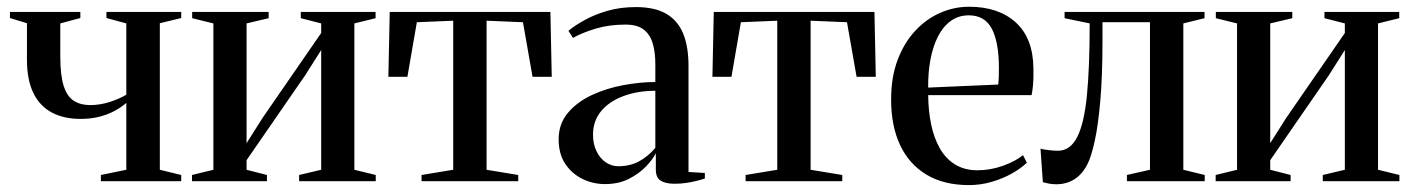

<svg xmlns="http://www.w3.org/2000/svg" viewBox="-20 -538 4188 570"><path d="M279.5 0V-18.5L355 -34V-232.5Q339.5 -219 319.2 -208.2Q299 -197.5 274 -191.2Q249 -185 219 -185Q169.5 -185 133.8 -204Q98 -223 79 -262Q60 -301 60 -361V-469L9.5 -484.5V-502.5H218.5V-484.5L159 -468.5V-371Q159 -314 169.2 -282.5Q179.5 -251 199.5 -238.5Q219.5 -226 247.5 -226Q277.5 -226 306.5 -235.5Q335.5 -245 355 -257V-468.5L296 -484.5V-502.5H518V-484.5L454.5 -469V-34L518 -18.5V0Z M550 0V-18.5L613.5 -34V-468.5L550.5 -484V-502.5H777.5V-484L712 -468.5V-113L759.5 -188L933.5 -440V-468.5L873 -484V-502.5H1095V-484L1032 -468.5V-34L1095.5 -18.5V0H868V-18.5L933.5 -34V-389.5L886 -314.5L712 -62.5V-34L772.5 -18.5V0Z M1231.5 0V-18.5L1325.5 -34V-476.5L1217.5 -472L1189.5 -310H1133L1137 -502.5H1614L1618 -310H1561L1532.5 -472L1424.5 -476.5V-34L1518.5 -18.5V0Z M1776 8.5Q1741 8.5 1709.8 -6.5Q1678.5 -21.5 1658.5 -51Q1638.5 -80.5 1638.5 -124.5Q1638.5 -170.5 1666 -203Q1693.5 -235.5 1737 -255.8Q1780.5 -276 1830.5 -285.2Q1880.5 -294.5 1925.5 -294.5V-348.5Q1925.5 -382.5 1917.8 -409Q1910 -435.5 1891 -450.2Q1872 -465 1837 -465Q1789 -465 1749.2 -453.2Q1709.5 -441.5 1681 -425.5L1667.5 -446.5Q1686 -462 1715.2 -478.2Q1744.5 -494.5 1783 -505.8Q1821.5 -517 1868 -517Q1923 -517 1957.2 -497.5Q1991.5 -478 2007.8 -439.2Q2024 -400.5 2024 -342V-27.5L2072.5 -24.5V-8Q2062 -4.5 2048 -1Q2034 2.5 2017.5 5Q2001 7.5 1982.5 7.5Q1956 7.5 1941.5 -1.5Q1927 -10.5 1927 -34.5V-83Q1918.5 -65.5 1898 -44Q1877.5 -22.5 1847 -7Q1816.5 8.5 1776 8.5ZM1815.5 -44.5Q1850 -44.5 1876.8 -58.8Q1903.5 -73 1925.5 -99V-268.5Q1874 -268.5 1832 -253.2Q1790 -238 1765.2 -208.8Q1740.5 -179.5 1740.5 -138Q1740.5 -110.5 1750.8 -89.2Q1761 -68 1778.2 -56.2Q1795.5 -44.5 1815.5 -44.5Z M2193.5 0V-18.5L2287.5 -34V-476.5L2179.5 -472L2151.5 -310H2095L2099 -502.5H2576L2580 -310H2523L2494.5 -472L2386.5 -476.5V-34L2480.5 -18.5V0Z M2856.5 11.5Q2782 11.5 2730.5 -19.5Q2679 -50.5 2652.2 -107.2Q2625.5 -164 2625.5 -242.5Q2625.5 -309 2644.8 -360Q2664 -411 2697 -446.5Q2730 -482 2771.5 -500Q2813 -518 2857 -518Q2944.5 -518 2995.8 -471.2Q3047 -424.5 3048 -335Q3048.5 -304 3046.8 -285.5Q3045 -267 3042.5 -255.5H2735.5Q2736 -209.5 2744.2 -169.2Q2752.5 -129 2769.8 -98.2Q2787 -67.5 2815 -50Q2843 -32.5 2882 -32.5Q2920.5 -32.5 2958 -46Q2995.5 -59.5 3017 -77.5L3028.5 -55Q3011.5 -38.5 2984.5 -23.2Q2957.5 -8 2924.5 1.8Q2891.5 11.5 2856.5 11.5ZM2735.5 -278 2943.5 -287Q2945 -300.5 2945.2 -312.2Q2945.5 -324 2945.5 -336.5Q2945.5 -411.5 2924.8 -452Q2904 -492.5 2856 -492.5Q2825.5 -492.5 2802.5 -475.8Q2779.5 -459 2764.5 -429.5Q2749.5 -400 2742.2 -361Q2735 -322 2735.5 -278Z M3116 9Q3103.5 9 3093.5 7Q3083.5 5 3076 3L3069 -96.5Q3079 -94 3094 -92.2Q3109 -90.5 3121 -90.5Q3157 -90.5 3177.8 -130.8Q3198.5 -171 3206.8 -254.8Q3215 -338.5 3215 -468.5L3140.5 -484V-502.5H3556V-484L3493 -468.5V-34L3556.5 -18.5V0H3325.5V-18.5L3394 -34V-472H3253V-416.5Q3253 -311.5 3246.5 -238.2Q3240 -165 3230 -119.5Q3220 -74 3209 -52Q3194 -21.5 3170.2 -6.2Q3146.5 9 3116 9Z M3589 0V-18.5L3652.5 -34V-468.5L3589.5 -484V-502.5H3816.5V-484L3751 -468.5V-113L3798.5 -188L3972.5 -440V-468.5L3912 -484V-502.5H4134V-484L4071 -468.5V-34L4134.5 -18.5V0H3907V-18.5L3972.5 -34V-389.5L3925 -314.5L3751 -62.5V-34L3811.5 -18.5V0Z"/></svg>

Font: Merriweather 144pt
Style: Regular
Weight: 400
Version: Version 2.100